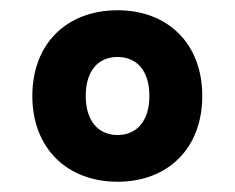

<svg xmlns="http://www.w3.org/2000/svg" viewBox="-20 -758 458 374"><path d="M209 -404C307 -404 374 -469 374 -571C374 -674 306 -738 209 -738C111 -738 43 -674 43 -571C43 -469 111 -404 209 -404ZM209 -495C172 -495 147 -522 147 -571C147 -621 172 -647 209 -647C246 -647 271 -621 271 -571C271 -522 246 -495 209 -495Z"/></svg>

Font: Mona Sans SemiCondensed
Style: Bold
Weight: 700
Width: 4
Designer: Deni Anggara
Foundry: GitHub
Version: Version 2.000